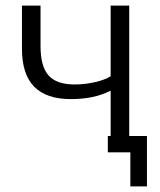

<svg xmlns="http://www.w3.org/2000/svg" viewBox="-20 -541 570 682"><path d="M443 121V0H363V-58H373V-219Q341 -203 306.5 -196Q272 -189 231 -189Q145 -189 101.5 -233Q58 -277 58 -368V-521H124V-377Q124 -305 152.5 -273Q181 -241 245 -241Q281 -241 316.5 -249Q352 -257 373 -270V-521H439V-58H502V121Z"/></svg>

Font: Rising Sun Light
Style: Regular
Weight: 300
Designer: Matt McInerney, Pablo Impallari, Rodrigo Fuenzalida (Raleway font), Stephen Hutchings (Greek), Cristiano Sobral (main ch
Foundry: The Rising Sun Project Authors
Version: Version 4.327; ttfautohint (v1.8.4.7-5d5b-dirty)